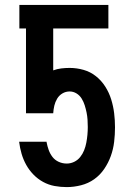

<svg xmlns="http://www.w3.org/2000/svg" viewBox="-20 -755 540 783"><path d="M252 8Q227 8 202.5 3.5Q178 -1 156 -13Q134 -25 116.5 -43Q99 -61 87 -82.5Q75 -104 68 -128Q61 -152 58 -177H170V-175Q173 -159 178.5 -143.5Q184 -128 194 -115Q204 -102 219.5 -95Q235 -88 252 -88Q268 -88 282.5 -95Q297 -102 307 -114.5Q317 -127 323 -142Q329 -157 332 -173Q335 -189 336.5 -205Q338 -221 338 -237Q338 -252 337 -267Q336 -282 333 -296.5Q330 -311 325.5 -325.5Q321 -340 313 -353Q305 -366 292 -374Q279 -382 264 -382Q248 -382 234.5 -374Q221 -366 213 -352.5Q205 -339 201.5 -324Q198 -309 197 -293H86V-639H59V-735H422V-639H197V-468Q213 -474 230 -476Q247 -478 264 -478Q293 -478 321 -470Q349 -462 371.5 -444Q394 -426 409.5 -401.5Q425 -377 433.5 -349.5Q442 -322 445.5 -293.5Q449 -265 449 -236Q449 -206 445.5 -176.5Q442 -147 432 -119Q422 -91 405 -66Q388 -41 364 -24Q340 -7 310.5 0.5Q281 8 252 8Z"/></svg>

Font: Iosevka Algr
Style: Bold
Weight: 700
Monospace: yes
Designer: Belleve Invis
Foundry: Belleve Invis
Version: Version 26.0.2; ttfautohint (v1.8.3)